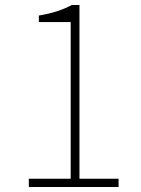

<svg xmlns="http://www.w3.org/2000/svg" viewBox="-20 -746 561 766"><path d="M95 0V-33H262V-658H135V-684Q177 -691 210 -702Q243 -713 266 -726H297V-33H453V0Z"/></svg>

Font: Noto Sans TC Thin Thin
Style: Regular
Weight: 250
Version: Version 2.004-H2;hotconv 1.0.118;makeotfexe 2.5.65603